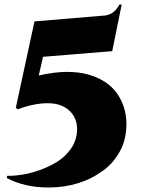

<svg xmlns="http://www.w3.org/2000/svg" viewBox="-20 -659 632 852"><path d="M152 -324Q223 -340 276 -340Q329 -340 369 -329Q456 -305 498.5 -245.5Q541 -186 541 -108Q541 -40 512 12.5Q483 65 439 97Q336 173 195 173Q89 173 10 131L12 121Q16 121 30.5 121Q45 121 79 116Q113 111 155.5 96Q198 81 233.5 59Q269 37 294 2Q322 -38 322 -86.5Q322 -135 289 -167Q253 -201 192 -201Q131 -201 59 -174L50 -180L133 -564L431 -589Q485 -589 510 -639H520L478 -432L171 -407Z"/></svg>

Font: Cinzel Decorative Black
Style: Regular
Weight: 900
Designer: Natanael Gama
Version: Version 1.002;PS 001.002;hotconv 1.0.56;makeotf.lib2.0.21325